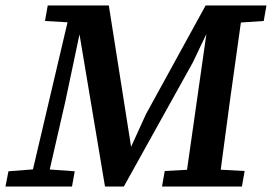

<svg xmlns="http://www.w3.org/2000/svg" viewBox="-37 -684 997 704"><path d="M-17 0 -6 -56 98 -64H125L237 -56L227 0ZM69 0 223 -655H275L203 -314L131 0ZM348 0 253 -567 236 -574 233 -601 128 -607 138 -664H362L446 -131H437L498 -265L717 -664H774V-585H732L670 -455L417 0ZM557 0 567 -57 695 -64H730L860 -57L850 0ZM640 0 728 -617 754 -664H855L806 -314Q796 -236 785 -157Q774 -78 765 0ZM787 -599 790 -664H940L930 -607L809 -599Z"/></svg>

Font: Source Serif 4 SemiBold
Style: Italic
Weight: 600
Italic angle: -12°
Designer: Frank Grießhammer
Foundry: Adobe Systems Incorporated
Version: Version 4.004;hotconv 1.0.116;makeotfexe 2.5.65601